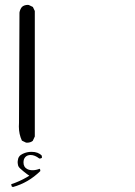

<svg xmlns="http://www.w3.org/2000/svg" viewBox="-20 -419 540 770"><path d="M141.6 264.6Q141.6 260.7 139.2 257.8Q124 263.7 110.8 263.7Q98.1 263.7 88.9 258.8Q74.2 251 74.2 232.4Q74.2 218.3 82 210.4Q89.8 202.6 103 202.6Q119.6 202.6 137.7 216.8Q139.2 216.8 140.1 216.8Q145 216.8 148.4 213.4L147.5 205.1Q133.3 189.9 106.4 189.9Q87.9 189.9 71.3 197.8Q52.7 206.1 51.3 225.6Q50.8 228.5 50.8 230.5Q50.8 232.4 51 234.9Q51.3 237.3 51.8 240.5Q52.2 243.7 53.2 246.6Q55.7 252 60.5 256.3Q71.3 266.6 88.4 279.3L97.7 285.6L87.9 291.5Q57.6 309.1 24.9 319.8L26.9 328.6L31.7 331.1Q93.8 314 141.6 267.1Q141.6 266.1 141.6 264.6ZM87.9 153.3Q102.1 153.3 111.3 146L119.6 128.4V-375L111.8 -391.1L95.7 -398.9Q93.8 -399.4 91.8 -399.4Q77.1 -399.4 67.9 -391.1Q60.1 -381.3 58.1 -368.7L56.2 73.7Q55.7 81.5 55.7 88.4Q55.7 119.1 67.9 145L84 152.8Q85.9 153.3 87.9 153.3Z"/></svg>

Font: Bakudai
Style: ExtraLight
Weight: 200
Version: Version 1.48